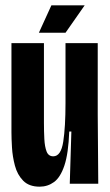

<svg xmlns="http://www.w3.org/2000/svg" viewBox="-20 -690 413 721"><path d="M129 11Q89 11 67 -11.5Q45 -34 36 -68Q27 -102 25 -136Q23 -170 23 -193V-528H145V-228Q145 -197 146.5 -168Q148 -139 155 -121Q162 -103 180 -103Q209 -103 217.5 -158Q226 -213 226 -303V-528H347V-262L349 0H242L248 -196H240Q237 -114 222 -69Q207 -24 183 -6.5Q159 11 129 11ZM226 -567H126L173 -670H298Z"/></svg>

Font: Bricolage Grotesque 48pt Condensed SemiBold
Style: Regular
Weight: 600
Width: 3
Designer: Mathieu Triay
Foundry: Atelier Triay
Version: Version 1.000; ttfautohint (v1.8.4.7-5d5b);gftools[0.9.32]